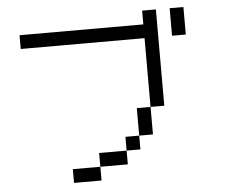

<svg xmlns="http://www.w3.org/2000/svg" viewBox="-55 -931 1109 927"><g transform="rotate(-5 500.0 -467.0)"><path d="M533.3 -133.3H400V-200H533.3ZM66.7 -733.3V-800H666.7V-866.7H733.3V-400H666.7V-733.3ZM533.3 -200V-266.7H600V-200ZM600 -266.7V-400H666.7V-266.7ZM866.7 -733.3H800V-866.7H866.7ZM266.7 -66.7V-133.3H400V-66.7Z"/></g></svg>

Font: Galmuri14 Regular
Style: Regular
Weight: 400
Designer: Lee Minseo (quiple)
Version: Version 2.399;hotconv 1.1.1;makeotfexe 2.6.0 DEVELOPMENT